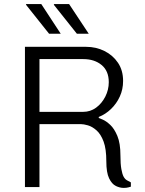

<svg xmlns="http://www.w3.org/2000/svg" viewBox="-20 -915 711 939"><path d="M585 4Q566 4 546.5 -5.5Q527 -15 513.5 -43Q500 -71 500 -126Q500 -187 486.5 -223Q473 -259 452 -277.5Q431 -296 410 -302Q389 -308 375 -308H173V0H102V-686H401Q450 -686 491 -665.5Q532 -645 557 -608Q582 -571 582 -519Q582 -478 566 -443Q550 -408 523 -382Q496 -356 463 -343V-338Q466 -337 482.5 -330Q499 -323 519 -304.5Q539 -286 554 -250Q569 -214 569 -155Q569 -113 573.5 -88Q578 -63 584.5 -51Q591 -39 600.5 -33.5Q610 -28 620 -23V-2Q617 -1 607.5 1.5Q598 4 585 4ZM173 -368H387Q422 -368 450 -388.5Q478 -409 495 -442.5Q512 -476 512 -513Q512 -568 477 -597Q442 -626 387 -626H173ZM356 -750 243 -892 245 -895H318L414 -750ZM220 -750 107 -892 108 -895H182L277 -750Z"/></svg>

Font: Chivo ExtraLight
Style: Regular
Weight: 250
Designer: Hector Gatti
Foundry: Omnibus-Type
Version: Version 2.002